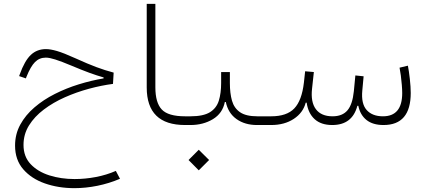

<svg xmlns="http://www.w3.org/2000/svg" viewBox="-20 -644 2196 989"><path d="M216.8 -391.1Q239.7 -391.1 273.4 -381.3Q307.1 -371.6 369.6 -343.3Q432.1 -314.9 476.6 -298.3Q521 -281.7 565.4 -270L562 -211.9Q502.4 -204.1 438.2 -186.8Q374 -169.4 314 -142.8Q253.9 -116.2 205.8 -79.8Q157.7 -43.5 129.4 2Q101.1 47.4 101.1 102.5Q101.1 162.6 137.7 201.4Q174.3 240.2 234.1 259.3Q293.9 278.3 364.3 278.3Q418.9 278.3 473.9 267.8Q528.8 257.3 576.7 236.3L598.1 276.9Q542 300.8 481.7 313Q421.4 325.2 363.3 325.2Q280.8 325.2 211.2 300.8Q141.6 276.4 99.6 227.8Q57.6 179.2 57.6 106Q57.6 46.9 84.5 -2.2Q111.3 -51.3 157.5 -90.8Q203.6 -130.4 262.2 -159.9Q320.8 -189.5 385.5 -209.5Q450.2 -229.5 513.7 -240.2V-245.1Q479 -254.9 439.7 -269.3Q400.4 -283.7 349.6 -305.2Q294.9 -328.1 264.6 -337.6Q234.4 -347.2 216.3 -347.2Q183.1 -347.2 160.4 -324.5Q137.7 -301.8 116.2 -248L113.3 -240.2L78.6 -252L81.5 -260.3Q106.9 -331.1 138.7 -361.1Q170.4 -391.1 216.8 -391.1Z M735.8 -624H780.3V-193.8Q780.3 -115.2 813.2 -80.1Q846.2 -44.9 933.1 -44.9H933.6V0H933.1Q735.8 0 735.8 -193.4Z M1164.1 -216.3Q1164.1 -163.6 1175 -125.2Q1186 -86.9 1216.6 -65.9Q1247.1 -44.9 1305.2 -44.9H1348.6V0H1303.7Q1241.7 0 1198.5 -30.5Q1155.3 -61 1143.1 -118.7H1138.2Q1126.5 -60.1 1076.4 -30Q1026.4 0 961.4 0H933.6Q922.4 0 922.4 -22.5Q922.4 -44.9 933.6 -44.9H961.4Q1027.3 -44.9 1061.3 -65.9Q1095.2 -86.9 1107.2 -125.5Q1119.1 -164.1 1119.1 -216.3V-272.9H1164.1ZM951.2 180.2 1003.9 127.4 1057.1 180.2 1003.9 233.4Z M1692.9 -44.9Q1743.7 -44.9 1769.8 -75.7Q1795.9 -106.4 1802.7 -174.3L1810.5 -255.4L1853 -251L1846.2 -177.2Q1839.8 -109.4 1868.9 -77.1Q1897.9 -44.9 1952.6 -44.9Q2051.8 -44.9 2051.8 -164.6Q2051.8 -182.1 2049.8 -206.5Q2047.9 -231 2044.7 -255.1Q2041.5 -279.3 2038.1 -295.4L2081.1 -305.7Q2086.4 -278.8 2091.1 -237.3Q2095.7 -195.8 2095.7 -165Q2095.7 0 1955.6 0Q1900.4 0 1867.9 -25.9Q1835.4 -51.8 1825.7 -99.1H1820.8Q1794.9 0 1691.4 0Q1633.8 0 1600.6 -30.3Q1567.4 -60.5 1559.6 -115.2H1554.7Q1541.5 -63.5 1493.4 -31.7Q1445.3 0 1377 0H1348.6Q1337.4 0 1337.4 -22.5Q1337.4 -44.9 1348.6 -44.9H1377Q1457 -44.9 1495.8 -85.4Q1534.7 -126 1545.4 -218.3L1551.8 -276.9L1596.7 -272.9L1587.4 -187.5Q1579.6 -118.2 1607.2 -81.5Q1634.8 -44.9 1692.9 -44.9Z"/></svg>

Font: Estedad-FD ExtraLight
Style: Regular
Weight: 200
Designer: Amin Abedi
Version: Version 7.3